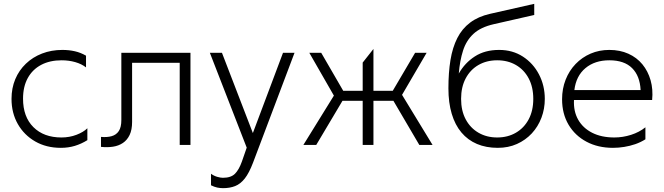

<svg xmlns="http://www.w3.org/2000/svg" viewBox="-20 -755 3458 1000"><path d="M297 15Q221.5 15 163.5 -18.2Q105.5 -51.5 72.8 -109Q40 -166.5 40 -240Q40 -296 59.5 -342.5Q79 -389 114.8 -423.2Q150.5 -457.5 199 -476.2Q247.5 -495 305 -495Q339.5 -495 370 -488Q400.5 -481 428 -465V-404Q405 -422 371.8 -431.5Q338.5 -441 301 -441Q239.5 -441 194.5 -417.2Q149.5 -393.5 124.8 -348.8Q100 -304 100 -241Q100 -146.5 154 -92.8Q208 -39 300 -39Q342 -39 378.5 -53Q415 -67 435 -87V-25Q403.5 -5.5 369.5 4.8Q335.5 15 297 15Z M506 10V-42Q537.5 -39 561.5 -45.8Q585.5 -52.5 598.8 -72.5Q612 -92.5 612 -130V-480H972V0H916V-428H668V-120Q668 -79 655.2 -52.2Q642.5 -25.5 620.2 -10.5Q598 4.5 568.8 9Q539.5 13.5 506 10Z M1142 225Q1126.5 225 1111.2 221.8Q1096 218.5 1079 210V150Q1094 161 1111.2 166Q1128.5 171 1141 171Q1183 171 1204 149.8Q1225 128.5 1240 86L1265 14L1073 -480H1136L1297 -62L1454 -480H1514L1298 92Q1277.5 146 1254.8 174.8Q1232 203.5 1204.5 214.2Q1177 225 1142 225Z M1869 0V-230H1740V-282H1869V-429L1925 -500V-282H2053V-230H1925V0ZM1560 0 1719 -257 1591 -480H1653L1781 -259L1627 0ZM2164 0 2012 -259 2142 -480H2202L2074 -261L2233 0Z M2572.5 15Q2512 15 2464.2 -5.2Q2416.5 -25.5 2383.2 -65Q2350 -104.5 2332.8 -162.2Q2315.5 -220 2315.5 -295Q2315.5 -377 2326.2 -442.5Q2337 -508 2361.8 -556.8Q2386.5 -605.5 2428.5 -637.2Q2470.5 -669 2532.5 -683L2762.5 -735V-677L2551.5 -629Q2483.5 -613.5 2446 -578.8Q2408.5 -544 2391.8 -491.8Q2375 -439.5 2369.5 -372Q2401 -427.5 2453.2 -461.2Q2505.5 -495 2579.5 -495Q2650 -495 2703.5 -460.2Q2757 -425.5 2787.2 -367.5Q2817.5 -309.5 2817.5 -240Q2817.5 -188 2800 -141.8Q2782.5 -95.5 2749.8 -60.2Q2717 -25 2672.2 -5Q2627.5 15 2572.5 15ZM2569.5 -39Q2624.5 -39 2667 -63.8Q2709.5 -88.5 2733.5 -133.5Q2757.5 -178.5 2757.5 -240Q2757.5 -301.5 2733.5 -346.8Q2709.5 -392 2667 -416.5Q2624.5 -441 2569.5 -441Q2514.5 -441 2472 -416.5Q2429.5 -392 2405.5 -346.8Q2381.5 -301.5 2381.5 -240Q2381.5 -178.5 2405.5 -133.5Q2429.5 -88.5 2472 -63.8Q2514.5 -39 2569.5 -39Z M3172.5 15Q3094.5 15 3034.8 -16.8Q2975 -48.5 2941.2 -105.5Q2907.5 -162.5 2907.5 -238Q2907.5 -293 2926 -340Q2944.5 -387 2978 -421.8Q3011.5 -456.5 3056.2 -475.8Q3101 -495 3153.5 -495Q3209 -495 3252.8 -475.2Q3296.5 -455.5 3325.8 -420Q3355 -384.5 3368.5 -337Q3382 -289.5 3376.5 -234H2969.5Q2966.5 -175.5 2991.2 -131.8Q3016 -88 3064.2 -63.5Q3112.5 -39 3179.5 -39Q3224 -39 3267 -52.8Q3310 -66.5 3341.5 -92V-29.5Q3317 -14 3288.8 -4.2Q3260.5 5.5 3231 10.2Q3201.5 15 3172.5 15ZM2971.5 -286H3316.5Q3313 -359.5 3272.2 -400.2Q3231.5 -441 3153.5 -441Q3078 -441 3029.2 -400.2Q2980.5 -359.5 2971.5 -286Z"/></svg>

Font: Geologica-Sharp
Style: Regular
Weight: 100
Designer: Sindre Bremnes, Frode Helland
Foundry: Monokrom Skriftforlag AS
Version: Version 1.010;gftools[0.9.28]